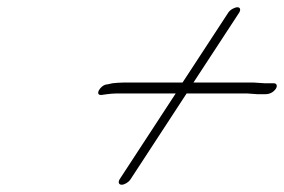

<svg xmlns="http://www.w3.org/2000/svg" viewBox="-20 -558 781 528"><path d="M607.6 -523 482 -331H320C309 -331 299.5 -330 289 -329L275.6 -326C256.6 -326 237.8 -294 260.3 -297L274.3 -299C282.8 -300 292.2 -301 301.2 -301H463.2L309 -65C304.1 -57 306.6 -50 314.6 -50C322.6 -50 334.1 -57 339 -65L493.2 -301H659.2L687.3 -299H710.3C721.3 -299 731.7 -304 738.6 -314C743.6 -322 741 -329 733 -329H708L678 -331H512L637.6 -523C642.5 -531 641 -538 633 -538C625 -538 612.5 -531 607.6 -523Z"/></svg>

Font: MewTooHand
Style: UltimateIta
Weight: 400
Designer: Mew Too, Robert Jablonski
Version: Version 0.77